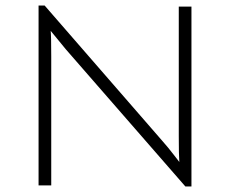

<svg xmlns="http://www.w3.org/2000/svg" viewBox="-20 -673 835 697"><path d="M120 0V-653H142L568 -163Q591 -137 610.5 -111.5Q630 -86 631 -85Q629 -109 629 -179V-649H675V4H653L219 -494L164 -561Q166 -541 166 -467V0Z"/></svg>

Font: Julius Sans One
Style: Regular
Weight: 400
Designer: Luciano Vergara
Foundry: LatinoType
Version: Version 1.001